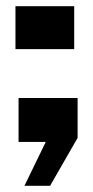

<svg xmlns="http://www.w3.org/2000/svg" viewBox="-20 -459 301 621"><path d="M59 142 128 0H40V-142H231V-13L142 142ZM30 -300V-439H220V-300Z"/></svg>

Font: Big Shoulders Stencil Text Black
Style: Regular
Weight: 900
Designer: Patric King
Foundry: XO Type Co
Version: Version 1.000